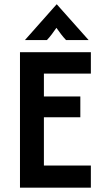

<svg xmlns="http://www.w3.org/2000/svg" viewBox="-20 -866 478 886"><path d="M72.2 0V-625H399.3V-526.4H182.6V-420.8H350.7V-325H182.6V-102.1H399.3V0ZM95.1 -681.2 241 -845.8H242.4L388.9 -681.2H284.7Q272.2 -694.4 262.2 -707.6Q252.1 -720.8 240.3 -737.5Q228.5 -720.8 218.8 -707.6Q209 -694.4 196.5 -681.2Z"/></svg>

Font: Afacad Flux SemiBold
Style: Regular
Weight: 600
Designer: Kristian Moeller
Foundry: Dicotype
Version: Version 1.100